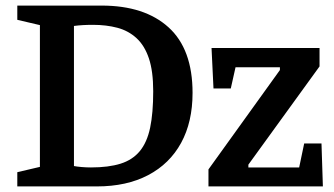

<svg xmlns="http://www.w3.org/2000/svg" viewBox="-20 -668 1197 688"><path d="M42 0V-51L123 -70V-578L42 -597V-648H344Q498 -648 584 -570Q670 -492 670 -335Q670 -231 629 -156Q588 -81 511 -40.5Q434 0 327 0ZM306 -68Q369 -68 412 -81.5Q455 -95 481 -126.5Q507 -158 518 -210.5Q529 -263 529 -341Q529 -413 513.5 -459Q498 -505 469 -531.5Q440 -558 400.5 -568.5Q361 -579 313 -579Q293 -579 276.5 -578Q260 -577 245 -575V-73Q255 -71 272 -69.5Q289 -68 306 -68ZM727 0V-61L983 -417V-427H824L807 -351H745L738 -496H1125V-430L870 -78V-68H1052L1070 -154H1132L1137 0Z"/></svg>

Font: Faustina SemiBold
Style: Regular
Weight: 600
Designer: Alfonso Garcia
Foundry: http://www.omnibus-type.com
Version: Version 1.200